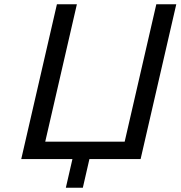

<svg xmlns="http://www.w3.org/2000/svg" viewBox="-20 -749 850 904"><path d="M401 0 370 135H290L321 0H80L248 -729H342L193 -82H567L716 -729H810L642 0Z"/></svg>

Font: Miedinger
Style: Italic
Weight: 400
Italic angle: -13°
Version: Version 001.000